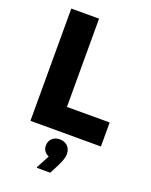

<svg xmlns="http://www.w3.org/2000/svg" viewBox="-175 -812 910 1157"><g transform="rotate(20 280.0 -233.5)"><path d="M76 -720V0H528V-154H254V-720ZM253 165 209 247V253H295L325 195C334 176 351 144 351 113C351 69 320 44 281 44C242 44 214 70 214 108C214 141 236 157 253 165Z"/></g></svg>

Font: Kufam Arabic Latin Roman Bold
Style: Regular
Weight: 700
Designer: Wael Morcos & Artur Schmal
Version: Version 1.200;PS 001.200;hotconv 1.0.88;makeotf.lib2.5.64775